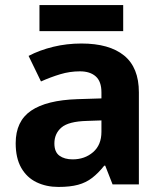

<svg xmlns="http://www.w3.org/2000/svg" viewBox="-20 -729 644 759"><path d="M302 -557Q412 -557 470.5 -509.5Q529 -462 529 -364V0H425L396 -74H392Q369 -45 344.5 -26Q320 -7 288.5 1.5Q257 10 211 10Q163 10 124.5 -8.5Q86 -27 64 -65.5Q42 -104 42 -163Q42 -250 103 -291.5Q164 -333 286 -337L381 -340V-364Q381 -407 358.5 -427Q336 -447 296 -447Q256 -447 218 -435.5Q180 -424 142 -407L93 -508Q137 -531 190.5 -544Q244 -557 302 -557ZM323 -251Q251 -249 223 -225Q195 -201 195 -162Q195 -128 215 -113.5Q235 -99 267 -99Q315 -99 348 -127.5Q381 -156 381 -208V-253ZM467 -709V-606H136V-709Z"/></svg>

Font: Noto Sans Malayalam
Style: Regular
Weight: 400
Designer: Jelle Bosma - Monotype Design Team
Foundry: Monotype Imaging Inc.
Version: Version 2.103